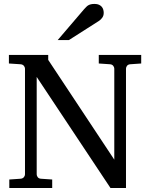

<svg xmlns="http://www.w3.org/2000/svg" viewBox="-20 -948 761 968"><path d="M636.2 -624Q625.5 -623 620.4 -616.2Q615.2 -609.4 615.2 -602.1V0H537.1L165 -560.1V-68.8Q165 -61.5 170.2 -54.7Q175.3 -47.9 186 -46.9L243.2 -43V0H26.9V-43L84 -46.9Q94.7 -47.9 100.3 -54.7Q106 -61.5 106 -68.8V-602.1Q106 -609.4 100.3 -616.2Q94.7 -623 84 -624L24.9 -627.9V-670.9H223.1V-646L556.2 -143.1V-602.1Q556.2 -609.4 550.8 -616.2Q545.4 -623 535.2 -624L478 -627.9V-670.9H691.9V-627.9ZM502.9 -883.3Q502.9 -869.6 496.3 -859.9Q489.7 -850.1 480 -843.3L327.6 -746.1H271L403.8 -901.4Q409.7 -907.7 414.6 -912.8Q419.4 -918 425.3 -921.4Q431.2 -924.8 438.7 -926.5Q446.3 -928.2 457 -928.2Q470.2 -928.2 479 -924.1Q487.8 -919.9 493.2 -913.6Q498.5 -907.2 500.7 -899.2Q502.9 -891.1 502.9 -883.3Z"/></svg>

Font: Charis SIL
Style: Regular
Weight: 400
Foundry: SIL International
Version: Version 4.112